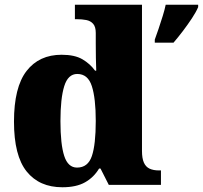

<svg xmlns="http://www.w3.org/2000/svg" viewBox="-20 -780 856 810"><path d="M243 10Q146 10 92.5 -56.5Q39 -123 39 -267Q39 -412 92 -480.5Q145 -549 240 -549Q295 -549 327.5 -530Q360 -511 381 -482H386Q385 -505 384.5 -536Q384 -567 384 -596V-641Q384 -667 373 -679.5Q362 -692 344 -695.5Q326 -699 304 -699H296V-760H579V-143Q579 -112 587 -94Q595 -76 611 -68.5Q627 -61 651 -61H659V0H439L404 -69H398Q376 -32 339 -11Q302 10 243 10ZM305 -73Q351 -73 367.5 -121.5Q384 -170 384 -270Q384 -365 367.5 -416.5Q351 -468 306 -468Q267 -468 251 -416.5Q235 -365 235 -269Q235 -171 251 -122Q267 -73 305 -73ZM633 -613Q640 -632 649 -658.5Q658 -685 666.5 -712.5Q675 -740 679 -760H816V-750Q807 -729 789.5 -702.5Q772 -676 751.5 -649Q731 -622 712 -600H633Z"/></svg>

Font: Noto Serif Gujarati Black
Style: Regular
Weight: 900
Version: Version 2.102